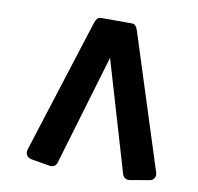

<svg xmlns="http://www.w3.org/2000/svg" viewBox="-72 -680 791 768"><g transform="rotate(10 323.5 -295.5)"><path d="M280 -605H401Q413 -605 418 -599Q423 -593 427 -582L602 -35Q606 -22 600.5 -12Q595 -2 583 0L501 14Q492 15 484 10Q476 5 473 -6L341 -454L208 -7Q206 3 197.5 9Q189 15 178 13L101 0Q88 -3 82 -13Q76 -23 80 -36L254 -583Q258 -594 263.5 -599.5Q269 -605 280 -605Z"/></g></svg>

Font: Rubik
Style: Bold Italic
Weight: 700
Italic angle: -12°
Designer: Hubert and Fischer
Foundry: Hubert and Fischer
Version: Version 2.300;gftools[0.9.30]